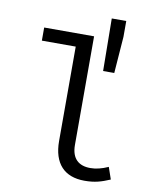

<svg xmlns="http://www.w3.org/2000/svg" viewBox="-91 -885 781 966"><g transform="rotate(10 300.0 -402.0)"><path d="M407 12C460 12 492 2 537 -17L516 -78C483 -63 453 -56 425 -56C367 -56 329 -86 329 -157V-712H74V-645H247V-163C247 -48 304 12 407 12ZM404 -548H461L475 -735V-816H401Z"/></g></svg>

Font: Hasklig
Style: Regular
Weight: 400
Monospace: yes
Designer: Paul D. Hunt, Teo Tuominen
Foundry: Adobe Systems Incorporated
Version: Version 2.030;PS 1.0;hotconv 16.6.51;makeotf.lib2.5.65220